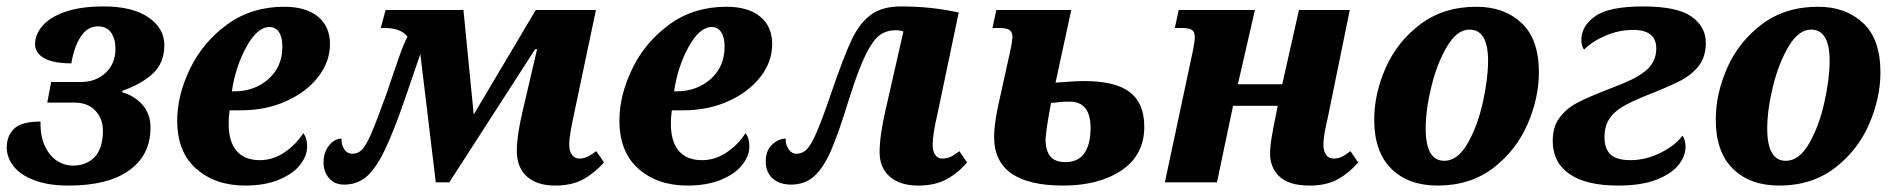

<svg xmlns="http://www.w3.org/2000/svg" viewBox="-20 -567 5897 597"><path d="M1 -108Q1 -145 24 -167Q47 -189 106 -189Q105 -143 120 -112Q135 -81 158 -66.5Q181 -52 206 -52Q249 -52 274.5 -79Q300 -106 300 -161Q300 -198 276.5 -223Q253 -248 212 -248H127L139 -312H231Q278 -312 308.5 -340.5Q339 -369 339 -416Q339 -446 325.5 -465.5Q312 -485 284 -485Q252 -485 231 -453Q210 -421 202 -370Q146 -370 117.5 -386Q89 -402 89 -430Q89 -459 111.5 -486Q134 -513 182 -530Q230 -547 303 -547Q392 -547 441.5 -513Q491 -479 491 -427Q491 -371 455 -338Q419 -305 361 -285L360 -280Q399 -269 423.5 -240.5Q448 -212 448 -170Q448 -85 382 -37.5Q316 10 194 10Q129 10 85.5 -7Q42 -24 21.5 -51Q1 -78 1 -108Z M531 -192Q531 -271 571 -353.5Q611 -436 686.5 -491Q762 -546 864 -546Q931 -546 968.5 -515.5Q1006 -485 1006 -430Q1006 -375 969.5 -328Q933 -281 870 -252.5Q807 -224 729 -224H694Q691 -205 691 -182Q691 -127 715.5 -98Q740 -69 788 -69Q829 -69 865 -93.5Q901 -118 923 -153Q935 -138 935 -111Q935 -83 913.5 -55Q892 -27 848 -8.5Q804 10 742 10Q650 10 590.5 -42Q531 -94 531 -192ZM708 -283Q772 -283 815 -321.5Q858 -360 858 -422Q858 -451 847.5 -467Q837 -483 818 -483Q780 -483 746 -421Q712 -359 701 -283Z M1587 -98Q1587 -144 1604 -217L1650 -414H1644L1377 0H1335L1287 -399L1239 -259Q1202 -152 1174 -95.5Q1146 -39 1117.5 -16Q1089 7 1050 7Q1020 7 1003 -13Q986 -33 986 -62Q986 -93 1003 -114.5Q1020 -136 1042 -136Q1041 -118 1050 -103.5Q1059 -89 1076 -89Q1094 -89 1106.5 -102.5Q1119 -116 1135 -153Q1151 -190 1182 -276Q1186 -288 1204 -341Q1208 -353 1221.5 -391.5Q1235 -430 1247 -453Q1226 -480 1176 -480H1164L1179 -536H1421L1453 -211L1646 -536H1833L1765 -213Q1759 -186 1754.5 -160.5Q1750 -135 1750 -116Q1750 -97 1758.5 -85.5Q1767 -74 1781 -74Q1794 -74 1806 -79.5Q1818 -85 1834 -97L1858 -62Q1829 -29 1793.5 -9.5Q1758 10 1706 10Q1650 10 1618.5 -18Q1587 -46 1587 -98Z M1906 -192Q1906 -271 1946 -353.5Q1986 -436 2061.5 -491Q2137 -546 2239 -546Q2306 -546 2343.5 -515.5Q2381 -485 2381 -430Q2381 -375 2344.5 -328Q2308 -281 2245 -252.5Q2182 -224 2104 -224H2069Q2066 -205 2066 -182Q2066 -127 2090.5 -98Q2115 -69 2163 -69Q2204 -69 2240 -93.5Q2276 -118 2298 -153Q2310 -138 2310 -111Q2310 -83 2288.5 -55Q2267 -27 2223 -8.5Q2179 10 2117 10Q2025 10 1965.5 -42Q1906 -94 1906 -192ZM2083 -283Q2147 -283 2190 -321.5Q2233 -360 2233 -422Q2233 -451 2222.5 -467Q2212 -483 2193 -483Q2155 -483 2121 -421Q2087 -359 2076 -283Z M2715 -94Q2715 -145 2734 -227L2789 -469Q2779 -473 2766 -473Q2736 -473 2715 -457.5Q2694 -442 2671.5 -396.5Q2649 -351 2620 -259Q2588 -154 2564 -99Q2540 -44 2511 -18.5Q2482 7 2440 7Q2404 7 2382.5 -12Q2361 -31 2361 -65Q2361 -99 2381 -117.5Q2401 -136 2423 -136Q2422 -119 2431.5 -104Q2441 -89 2457 -89Q2475 -89 2488.5 -102.5Q2502 -116 2519 -155Q2536 -194 2564 -276Q2602 -387 2626.5 -440Q2651 -493 2686.5 -520Q2722 -547 2781 -547Q2877 -547 2961 -528L2895 -213Q2880 -150 2880 -116Q2880 -97 2888 -85.5Q2896 -74 2910 -74Q2924 -74 2935 -79Q2946 -84 2963 -97L2987 -62Q2959 -29 2923 -9.5Q2887 10 2835 10Q2779 10 2747 -17.5Q2715 -45 2715 -94Z M3071 -141Q3071 -178 3083 -235L3116 -385Q3128 -436 3128 -453Q3128 -468 3118.5 -474Q3109 -480 3086 -480H3066L3078 -536H3311L3262 -310Q3324 -315 3351 -315Q3448 -315 3493 -280.5Q3538 -246 3538 -173Q3538 -85 3467.5 -37.5Q3397 10 3286 10Q3071 10 3071 -141ZM3371 -169Q3371 -251 3306 -251Q3284 -251 3268.5 -249Q3253 -247 3248 -247Q3231 -156 3231 -130Q3232 -97 3246.5 -80Q3261 -63 3293 -63Q3333 -63 3352 -91Q3371 -119 3371 -169Z M3929 -90Q3929 -116 3939 -168L3953 -238H3814L3764 0H3602L3684 -385Q3686 -393 3690.5 -416Q3695 -439 3695 -452Q3695 -468 3686 -474Q3677 -480 3654 -480H3633L3645 -536H3882L3829 -305H3967L4019 -536H4177L4111 -213Q4109 -203 4102 -171Q4095 -139 4095 -116Q4095 -97 4103.5 -85.5Q4112 -74 4126 -74Q4140 -74 4151 -79Q4162 -84 4179 -97L4203 -62Q4176 -30 4140.5 -10Q4105 10 4052 10Q3988 10 3958.5 -18Q3929 -46 3929 -90Z M4253 -195Q4253 -276 4289 -357Q4325 -438 4397 -492Q4469 -546 4571 -546Q4657 -546 4711 -495.5Q4765 -445 4765 -342Q4765 -263 4730 -181.5Q4695 -100 4623.5 -45Q4552 10 4450 10Q4359 10 4306 -42.5Q4253 -95 4253 -195ZM4607 -378Q4607 -475 4549 -475Q4511 -475 4480 -423.5Q4449 -372 4431 -299Q4413 -226 4413 -167Q4413 -67 4471 -67Q4512 -67 4543 -120.5Q4574 -174 4590.5 -248Q4607 -322 4607 -378Z M4808 -129Q4808 -173 4829.5 -201.5Q4851 -230 4884.5 -247.5Q4918 -265 4980 -289L5005 -299Q5072 -324 5101 -350.5Q5130 -377 5130 -416Q5130 -474 5058 -474Q5014 -474 4972 -456Q4930 -438 4906 -413Q4902 -416 4899.5 -424.5Q4897 -433 4897 -443Q4897 -486 4940 -516.5Q4983 -547 5089 -547Q5195 -547 5239.5 -515.5Q5284 -484 5284 -434Q5284 -390 5262 -362Q5240 -334 5204 -315.5Q5168 -297 5094 -268Q5050 -250 5024 -234.5Q4998 -219 4983.5 -196.5Q4969 -174 4969 -140Q4969 -105 4987.5 -87Q5006 -69 5050 -69Q5098 -69 5144.5 -92.5Q5191 -116 5211 -145Q5215 -142 5218 -131.5Q5221 -121 5221 -111Q5221 -82 5199.5 -54.5Q5178 -27 5131 -8.5Q5084 10 5011 10Q4912 10 4860 -26Q4808 -62 4808 -129Z M5315 -195Q5315 -276 5351 -357Q5387 -438 5459 -492Q5531 -546 5633 -546Q5719 -546 5773 -495.5Q5827 -445 5827 -342Q5827 -263 5792 -181.5Q5757 -100 5685.5 -45Q5614 10 5512 10Q5421 10 5368 -42.5Q5315 -95 5315 -195ZM5669 -378Q5669 -475 5611 -475Q5573 -475 5542 -423.5Q5511 -372 5493 -299Q5475 -226 5475 -167Q5475 -67 5533 -67Q5574 -67 5605 -120.5Q5636 -174 5652.5 -248Q5669 -322 5669 -378Z"/></svg>

Font: Noto Serif NarrowExtraBold
Style: Italic
Weight: 800
Width: 4
Italic angle: -12°
Designer: Monotype Design Team
Foundry: Monotype Imaging Inc.
Version: Version 1.001